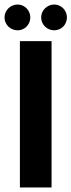

<svg xmlns="http://www.w3.org/2000/svg" viewBox="-38 -829 316 849"><path d="M40 -809C8 -809 -18 -783 -18 -752C-18 -720 8 -695 40 -695C71 -695 96 -720 96 -752C96 -783 71 -809 40 -809ZM202 -809C170 -809 144 -783 144 -752C144 -720 170 -695 202 -695C233 -695 258 -720 258 -752C258 -783 233 -809 202 -809ZM50 -647V0H190V-647Z"/></svg>

Font: sklik
Style: Regular
Weight: 400
Designer: Joe Prince
Foundry: Joe Prince
Version: Version 1.001